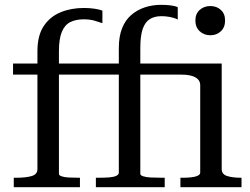

<svg xmlns="http://www.w3.org/2000/svg" viewBox="-20 -775 1037 795"><path d="M34 -512H386V-466H34ZM371 -512H763V-466H371ZM472 -60V-576Q472 -624 485.5 -658Q499 -692 523.5 -713Q548 -734 579.5 -744.5Q611 -755 648 -755Q669 -755 688 -752.5Q707 -750 716 -745V-694Q709 -698 698.5 -701Q688 -704 675.5 -706Q663 -708 648 -708Q620 -708 600.5 -696Q581 -684 571 -655.5Q561 -627 561 -576V-55Q561 -49 573 -45Q585 -41 605.5 -40Q626 -39 652 -39H662V0H377V-39H387Q413 -39 432 -40.5Q451 -42 461.5 -47Q472 -52 472 -60ZM224 -55Q224 -49 235 -45Q246 -41 265 -40Q284 -39 307 -39H311V0H37V-39H46Q87 -39 111 -46Q135 -53 135 -75V-563Q135 -628 161 -667Q187 -706 230.5 -724Q274 -742 327 -742Q350 -742 371 -739Q392 -736 404 -731V-679Q390 -684 371 -689.5Q352 -695 327 -695Q294 -695 271 -683.5Q248 -672 236 -643Q224 -614 224 -563ZM851 -629Q825 -629 807 -645.5Q789 -662 789 -690Q789 -718 807 -734Q825 -750 851 -750Q877 -750 894.5 -734Q912 -718 912 -690Q912 -662 894.5 -645.5Q877 -629 851 -629ZM809 -60V-422Q809 -433 804 -441Q799 -449 789.5 -454.5Q780 -460 765.5 -463Q751 -466 732 -466H722V-512H898V-75Q898 -53 921 -46Q944 -39 978 -39H980V0H727V-39H735Q752 -39 769 -40.5Q786 -42 797.5 -47Q809 -52 809 -60Z"/></svg>

Font: Roboto Serif 72pt
Style: Regular
Weight: 400
Designer: Greg Gazdowicz
Foundry: Commercial Type
Version: Version 1.008